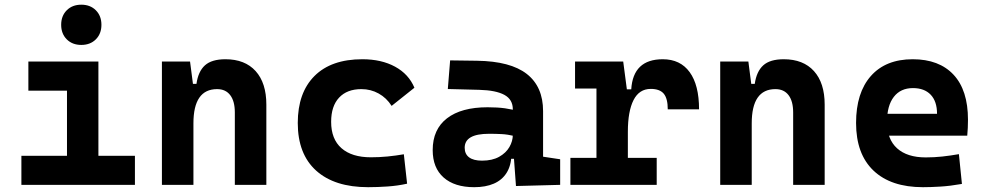

<svg xmlns="http://www.w3.org/2000/svg" viewBox="-20 -776 4142 806"><path d="M261.2 0V-488.3H393.1V0ZM69.8 0V-122.1H271V0ZM383.3 0V-122.1H546.4V0ZM99.1 -395.5V-517.6H393.1V-395.5ZM321.3 -587.4Q283.7 -587.4 260.3 -610.8Q236.8 -634.3 236.8 -671.9Q236.8 -709.5 260.3 -732.9Q283.7 -756.3 321.3 -756.3Q358.9 -756.3 382.3 -732.9Q405.8 -709.5 405.8 -671.9Q405.8 -634.3 382.3 -610.8Q358.9 -587.4 321.3 -587.4Z M965.8 0V-304.2Q965.8 -351.1 946.5 -376.5Q927.2 -401.9 891.4 -401.9Q792 -401.9 792 -258.3L761.7 -423.8H804.7Q812 -476.1 840.3 -501.7Q868.7 -527.3 926.3 -527.3Q1008.3 -527.3 1053.2 -477.5Q1098.1 -427.7 1098.1 -336.9V0ZM659.7 0V-517.6H777.8L792 -408.2V0Z M1525.4 9.8Q1384.3 9.8 1307.1 -59.8Q1230 -129.4 1230 -259.8Q1230 -386.7 1300.2 -457Q1370.5 -527.3 1501 -527.3Q1581.3 -527.3 1638.5 -496.1Q1695.8 -464.8 1719.7 -407.7L1624 -331.5Q1602.7 -365.1 1569.5 -383.5Q1536.4 -401.9 1497.1 -401.9Q1436.8 -401.9 1403.5 -366.2Q1370.1 -330.5 1370.1 -264.6Q1370.1 -191.9 1413.6 -153.8Q1457 -115.7 1537.1 -115.7Q1572.1 -115.7 1607.1 -119.1Q1642.2 -122.6 1675.3 -128.4L1689 -4.9Q1649.5 3.9 1607.4 6.8Q1565.3 9.8 1525.4 9.8Z M2146 4.9 2134.8 -148.4 2132.8 -215.8V-316.9Q2132.8 -358.4 2097.4 -377.7Q2062 -397 1992.2 -398.9L1859.9 -402.3L1869.6 -522.5L1982.4 -521Q2123 -519 2191.4 -465.6Q2259.8 -412.1 2259.8 -309.6V-118.2L2331.5 -107.4V0ZM1970.7 9.8Q1888.2 9.8 1842.3 -30.8Q1796.4 -71.3 1796.4 -146Q1796.4 -232.9 1856.4 -279.3Q1916.5 -325.7 2026.9 -325.7Q2069.3 -325.7 2100.3 -321.3Q2131.3 -316.9 2163.1 -307.6L2141.6 -204.6Q2110.4 -211.9 2085.4 -213.1Q2060.5 -214.4 2033.2 -214.4Q1930.7 -214.4 1930.7 -155.8Q1930.7 -129.4 1949.2 -115.5Q1967.8 -101.6 2003.4 -101.6Q2046.4 -101.6 2075.2 -117.7Q2104 -133.8 2118.4 -158.7Q2132.8 -183.6 2132.8 -210V-242.2L2151.4 -109.4H2109.9L2127 -125Q2125.5 -80.1 2106.4 -50Q2087.4 -20 2053 -5.1Q2018.6 9.8 1970.7 9.8Z M2615.7 -222.7 2585.4 -400.9H2629.9Q2637.7 -527.3 2762.2 -527.3Q2835.9 -527.3 2875.2 -473.1Q2914.6 -418.9 2914.6 -316.9H2783.2Q2783.2 -362.6 2766.4 -382.7Q2749.5 -402.8 2711.9 -402.8Q2663.5 -402.8 2639.6 -356Q2615.7 -309.1 2615.7 -222.7ZM2374.5 0V-113.3H2736.8V0ZM2483.9 0V-517.6H2596.2L2615.7 -369.1V0ZM2394 -404.3V-517.6H2589.4L2599.1 -404.3Z M3309.6 0V-304.2Q3309.6 -351.1 3290.3 -376.5Q3271 -401.9 3235.2 -401.9Q3135.7 -401.9 3135.7 -258.3L3105.5 -423.8H3148.4Q3155.8 -476.1 3184.1 -501.7Q3212.4 -527.3 3270 -527.3Q3352.1 -527.3 3397 -477.5Q3441.9 -427.7 3441.9 -336.9V0ZM3003.4 0V-517.6H3121.6L3135.7 -408.2V0Z M3854.5 9.8Q3720.1 9.8 3646.9 -59.8Q3573.7 -129.4 3573.7 -259.8Q3573.7 -386.7 3635.9 -457Q3698.1 -527.3 3811.5 -527.3Q3922.3 -527.3 3982.9 -462.4Q4043.5 -397.4 4043.5 -273.4Q4043.5 -238.3 4040.4 -206.5H3660.6V-298.3H3913.6Q3913.6 -350.5 3887 -378.4Q3860.4 -406.2 3812.5 -406.2Q3760.7 -406.2 3732.2 -369.4Q3703.6 -332.5 3703.6 -264.6Q3703.6 -191.5 3745.9 -153.4Q3788.2 -115.2 3866.2 -115.2Q3901.4 -115.2 3935.6 -118.9Q3969.7 -122.6 4005.4 -128.9L4018.1 -3.9Q3968.5 4.9 3927.3 7.3Q3886.2 9.8 3854.5 9.8Z"/></svg>

Font: Cascadia Mono
Style: Regular
Weight: 400
Monospace: yes
Designer: Aaron Bell
Foundry: Saja Typeworks
Version: Version 2102.003